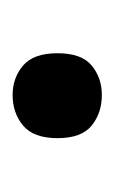

<svg xmlns="http://www.w3.org/2000/svg" viewBox="43 -508 185 312"><g transform="rotate(90 136.0 -352.5)"><path d="M67 -353Q67 -392 87 -408.5Q107 -425 135 -425Q164 -425 184.5 -408.5Q205 -392 205 -353Q205 -314 184.5 -297Q164 -280 135 -280Q107 -280 87 -297Q67 -314 67 -353Z"/></g></svg>

Font: Noto Sans Lao Looped Medium
Style: Regular
Weight: 500
Designer: Mark Frömberg, Ben Mitchell
Foundry: The Fontpad Ltd
Version: Version 1.002; ttfautohint (v1.8.4.7-5d5b)